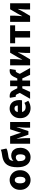

<svg xmlns="http://www.w3.org/2000/svg" viewBox="1983 -2754 782 4789"><g transform="rotate(-90 2374.5 -359.0)"><path d="M279 12Q215 12 159.5 -19Q104 -50 69 -108Q34 -166 34 -249Q34 -332 69 -390Q104 -448 159.5 -479Q215 -510 279 -510Q342 -510 398 -479Q454 -448 489 -390Q524 -332 524 -249Q524 -166 489 -108Q454 -50 398 -19Q342 12 279 12ZM279 -116Q307 -116 325 -132.5Q343 -149 351.5 -178.5Q360 -208 360 -249Q360 -289 351.5 -319Q343 -349 325 -365.5Q307 -382 279 -382Q251 -382 232.5 -365.5Q214 -349 205.5 -319Q197 -289 197 -249Q197 -208 205.5 -178.5Q214 -149 232.5 -132.5Q251 -116 279 -116Z M847 12Q728 12 663 -74Q598 -160 598 -313Q598 -401 613 -463.5Q628 -526 655.5 -568.5Q683 -611 722 -637.5Q761 -664 809 -678.5Q857 -693 913 -700Q943 -704 964.5 -708.5Q986 -713 1002.5 -718Q1019 -723 1035 -730L1065 -592Q1046 -577 1013 -567.5Q980 -558 946 -553Q893 -546 857.5 -539Q822 -532 800.5 -518Q779 -504 768.5 -476Q758 -448 754 -399.5Q750 -351 750 -275Q750 -193 775.5 -154.5Q801 -116 845 -116Q870 -116 886.5 -131.5Q903 -147 911.5 -175Q920 -203 920 -242Q920 -285 910.5 -310Q901 -335 884 -345.5Q867 -356 843 -356Q820 -356 795.5 -343.5Q771 -331 750 -299L743 -398Q767 -435 807 -453Q847 -471 893 -471Q944 -471 987.5 -446Q1031 -421 1057 -370Q1083 -319 1083 -242Q1083 -166 1052.5 -109Q1022 -52 968.5 -20Q915 12 847 12Z M1184 0V-498H1368L1423 -340Q1433 -310 1441 -283.5Q1449 -257 1456 -229H1460Q1468 -257 1476 -283.5Q1484 -310 1493 -340L1544 -498H1727V0H1585V-110Q1585 -138 1588.5 -179.5Q1592 -221 1595.5 -263Q1599 -305 1602 -333H1598Q1588 -299 1574 -259.5Q1560 -220 1549 -188L1499 -42H1411L1360 -188Q1350 -220 1336 -260Q1322 -300 1311 -333H1307Q1310 -305 1314 -263Q1318 -221 1321 -179.5Q1324 -138 1324 -110V0Z M2077 12Q2005 12 1947 -19Q1889 -50 1855.5 -108Q1822 -166 1822 -249Q1822 -330 1856 -388Q1890 -446 1944.5 -478Q1999 -510 2059 -510Q2132 -510 2179.5 -478Q2227 -446 2250.5 -391.5Q2274 -337 2274 -270Q2274 -249 2271.5 -230Q2269 -211 2267 -201H1947L1945 -307H2137Q2137 -342 2120.5 -365.5Q2104 -389 2063 -389Q2040 -389 2018 -376.5Q1996 -364 1982.5 -333.5Q1969 -303 1970 -249Q1972 -193 1991 -163Q2010 -133 2038.5 -121.5Q2067 -110 2098 -110Q2126 -110 2152 -117.5Q2178 -125 2205 -141L2256 -45Q2217 -18 2168.5 -3Q2120 12 2077 12Z M2306 0 2452 -256 2426 -312Q2414 -340 2402 -349.5Q2390 -359 2374 -359Q2369 -359 2364.5 -358Q2360 -357 2355 -355L2330 -502Q2348 -510 2372 -510Q2426 -510 2462 -486.5Q2498 -463 2525 -406L2568 -319H2619V-498H2760V-319H2812L2854 -406Q2883 -463 2919 -486.5Q2955 -510 3007 -510Q3031 -510 3049 -502L3025 -355Q3021 -357 3015.5 -358Q3010 -359 3005 -359Q2990 -359 2978 -349.5Q2966 -340 2953 -312L2928 -256L3073 0H2903L2814 -194H2760V0H2619V-194H2566L2477 0Z M3140 0V-498H3294V-373Q3294 -335 3290 -289Q3286 -243 3281 -196H3284Q3296 -220 3312.5 -250Q3329 -280 3340 -302L3455 -498H3604V0H3450V-126Q3450 -163 3454.5 -208.5Q3459 -254 3464 -302H3460Q3449 -278 3433 -247.5Q3417 -217 3405 -195L3290 0Z M3834 0V-373H3691V-498H4137V-373H3994V0Z M4224 0V-498H4378V-373Q4378 -335 4374 -289Q4370 -243 4365 -196H4368Q4380 -220 4396.5 -250Q4413 -280 4424 -302L4539 -498H4688V0H4534V-126Q4534 -163 4538.5 -208.5Q4543 -254 4548 -302H4544Q4533 -278 4517 -247.5Q4501 -217 4489 -195L4374 0Z"/></g></svg>

Font: Source Sans 3 ExtraBold
Style: Regular
Weight: 800
Designer: Paul D. Hunt
Foundry: Adobe
Version: Version 3.052;hotconv 1.1.0;makeotfexe 2.6.0